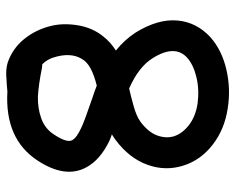

<svg xmlns="http://www.w3.org/2000/svg" viewBox="-90 -669 763 623"><g transform="rotate(-90 291.5 -357.5)"><path d="M252 0Q315 10 377.5 -4.5Q440 -19 482 -56Q531 -101 536.5 -163.5Q542 -226 498 -298Q475 -334 439 -363Q466 -380 484 -403Q513 -438 521 -487Q529 -536 518 -577Q506 -624 476 -661Q446 -698 400 -714Q377 -721 347 -718L329 -717Q321 -716 317 -716Q312 -716 306 -715Q152 -724 82 -617Q23 -527 60 -459Q84 -414 146 -384Q155 -380 167 -376Q157 -370 149 -364Q90 -320 68.5 -261Q47 -202 66 -143Q84 -87 134 -48.5Q184 -10 252 0ZM266 -98Q224 -105 197 -126Q170 -147 161 -174Q153 -200 163.5 -229Q174 -258 209 -284Q226 -296 257.5 -305Q289 -314 316 -320Q386 -289 414 -244Q460 -171 415 -131Q392 -111 352 -101.5Q312 -92 266 -98ZM325 -425Q308 -432 283 -440Q207 -466 189 -475Q156 -490 148 -505Q139 -522 166 -563Q185 -593 218.5 -605Q252 -617 290 -616Q327 -614 382 -603Q388 -602 394 -602Q413 -584 420 -553Q433 -499 406 -465Q386 -440 325 -425Z"/></g></svg>

Font: Balsamiq Sans
Style: Regular
Weight: 400
Designer: Michael Angeles
Foundry: Balsamiq SRL
Version: Version 1.020; ttfautohint (v1.8.4.7-5d5b);gftools[0.9.26]